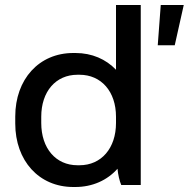

<svg xmlns="http://www.w3.org/2000/svg" viewBox="-20 -740 755 768"><path d="M273 8H281C350 8 409 -19 450 -65C452 -42 458 -16 465 0H543V-720H444V-461C404 -503 348 -528 282 -528H273C136 -528 41 -423 41 -274V-246C41 -97 136 8 273 8ZM611 -559H679L715 -720H623ZM290 -79C203 -79 145 -147 145 -248V-273C145 -374 203 -441 290 -441H298C385 -441 444 -374 444 -273V-248C444 -148 386 -79 298 -79Z"/></svg>

Font: Fixel Text Medium
Style: Regular
Weight: 500
Width: 4
Designer: AlfaBravo + MacPaw
Foundry: Kyrylo Tkachov, Marchela Mozhyna, Serhii Makarenko, Maria Weinstein, Zakhar Kryvoshyya
Version: Version 1.211